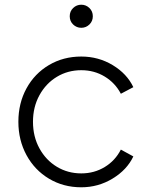

<svg xmlns="http://www.w3.org/2000/svg" viewBox="-20 -783 644 815"><path d="M58 -266Q58 -345 92.5 -408Q127 -471 188 -507Q249 -543 325 -543Q398 -543 458.5 -506.5Q519 -470 546 -413L493 -385Q469 -431 424.5 -458Q380 -485 325 -485Q268 -485 221.5 -457Q175 -429 147.5 -379Q120 -329 120 -266Q120 -203 147.5 -153Q175 -103 221.5 -75Q268 -47 325 -47Q380 -47 424.5 -74Q469 -101 493 -148L546 -119Q519 -62 458 -25Q397 12 325 12Q249 12 188 -24.5Q127 -61 92.5 -124.5Q58 -188 58 -266ZM276 -714Q276 -735 290.5 -749Q305 -763 325 -763Q345 -763 359.5 -749Q374 -735 374 -714Q374 -693 359.5 -679Q345 -665 325 -665Q305 -665 290.5 -679Q276 -693 276 -714Z"/></svg>

Font: Eudoxus Sans Light
Style: Regular
Weight: 300
Designer: Stijn de Vries
Foundry: tokotype
Version: Version 2.005